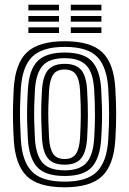

<svg xmlns="http://www.w3.org/2000/svg" viewBox="-20 -785 548 815"><path d="M254.5 10Q140.5 10 92.5 -38.6Q44.5 -87.2 38.5 -191Q36.2 -231.5 35.4 -266.4Q34.5 -301.2 35.4 -335.9Q36.2 -370.5 38.5 -410Q45 -517 95.1 -563.5Q145.2 -610 254.5 -610Q365.2 -610 414.4 -562.9Q463.5 -515.8 469.5 -410Q472.8 -354.5 473.1 -304.1Q473.5 -253.8 469.5 -191Q462.8 -84 413.2 -37Q363.8 10 254.5 10ZM254.5 -14Q350.5 -14 392.1 -56.9Q433.8 -99.8 439.5 -192.8Q443.5 -257.5 443.1 -304.8Q442.8 -352 439.5 -408.2Q434.2 -499.5 393.4 -542.8Q352.5 -586 254.5 -586Q159.5 -586 116.9 -544.2Q74.2 -502.5 68.5 -408.2Q65.8 -363.5 65.1 -329.2Q64.5 -295 65.5 -263Q66.5 -231 68.5 -192.5Q73.8 -100 115.4 -57Q157 -14 254.5 -14ZM254.5 -38Q172 -38 137.5 -76.1Q103 -114.2 98.2 -195.5Q96 -235 95.2 -268.8Q94.5 -302.5 95.4 -335.8Q96.2 -369 98.5 -406.5Q103.5 -489.8 139.6 -525.9Q175.8 -562 254.5 -562Q336 -562 370.4 -524.5Q404.8 -487 409.5 -407Q412 -363.5 412.8 -330.1Q413.5 -296.8 412.8 -265.1Q412 -233.5 409.5 -194.5Q404.5 -114.8 370.4 -76.4Q336.2 -38 254.5 -38ZM254.5 -62Q317.5 -62 346.4 -93.4Q375.2 -124.8 379.8 -197.8Q383 -249 383.1 -296.9Q383.2 -344.8 379.8 -403.8Q375.8 -476 346.9 -507Q318 -538 254.5 -538Q188.2 -538 160.4 -505.2Q132.5 -472.5 128.2 -403.5Q126.2 -371.2 125.4 -339Q124.5 -306.8 125.2 -271.9Q126 -237 128.2 -196.5Q132.5 -125.8 161 -93.9Q189.5 -62 254.5 -62ZM254.5 -86Q206.2 -86 184 -112Q161.8 -138 158.2 -197.8Q156.2 -235.2 155.4 -268.4Q154.5 -301.5 155.2 -334.2Q156 -367 158.2 -402.5Q162 -462.8 184.5 -488.4Q207 -514 254.5 -514Q302.2 -514 324.4 -488.2Q346.5 -462.5 349.8 -403Q353.2 -344.5 353.1 -297.5Q353 -250.5 349.8 -198.5Q346 -139 324.2 -112.5Q302.5 -86 254.5 -86ZM254.5 -110Q287 -110 301.9 -131.2Q316.8 -152.5 319.8 -200.2Q322.5 -245.2 323 -291.6Q323.5 -338 319.8 -401.5Q317.2 -448 302.2 -469Q287.2 -490 254.5 -490Q219.8 -490 205.4 -467.8Q191 -445.5 188.2 -400.8Q186 -362.8 185.2 -331.2Q184.5 -299.8 185.4 -268.5Q186.2 -237.2 188.2 -199.5Q191 -153.5 205.8 -131.8Q220.5 -110 254.5 -110ZM280.5 -741V-765H410.5V-741ZM100.5 -645V-669H230.5V-645ZM100.5 -693V-717H230.5V-693ZM100.5 -741V-765H230.5V-741ZM280.5 -645V-669H410.5V-645ZM280.5 -693V-717H410.5V-693Z"/></svg>

Font: Big Shoulders Inline Text Thin Black
Style: Regular
Weight: 900
Version: Version 2.002